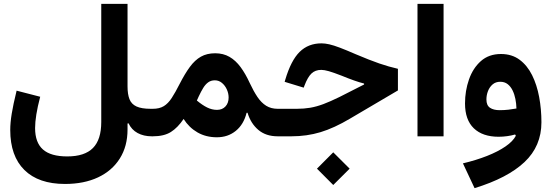

<svg xmlns="http://www.w3.org/2000/svg" viewBox="-20 -705 2852 993"><path d="M769.8 -142.3H759.6Q712.2 -142.3 686 -154.3Q659.7 -166.4 649.6 -192.2Q639.6 -217.9 639.6 -257.9V-684.9H503.7V-74Q503.7 16.9 460.8 60.4Q417.9 104 327.8 104Q242.8 104 202.2 68.2Q161.5 32.3 161.5 -42.6Q161.5 -72.9 167.9 -113Q174.3 -153.2 187.9 -204.6L65.9 -236.1Q48.1 -163.6 40.6 -116.9Q33 -70.2 33 -32.9Q33 102.1 106.3 174.3Q179.5 246.4 316.1 246.4Q414.5 246.4 487.1 212.3Q559.7 178.2 599.6 114.8Q639.6 51.5 639.6 -35.4V-66.3L644.8 -67.2Q660.3 -34.1 691.6 -17Q723 0 765.3 0H769.8Z M998.1 -185.1 1008.4 -207.6Q1019.8 -231.8 1031 -250.2Q1042.3 -268.7 1056.7 -279.1Q1071.1 -289.6 1091.1 -289.6Q1111.9 -289.6 1128 -276.1Q1144 -262.7 1153.2 -242.3Q1162.4 -221.9 1162.4 -200.4Q1162.4 -172.1 1146 -154.4Q1129.7 -136.8 1102.2 -136.8Q1076.1 -136.8 1051.1 -149.2Q1026 -161.7 998.1 -185.1ZM770 -142.3Q759 -142.3 754.4 -125.5Q749.8 -108.8 749.8 -71.5Q749.8 -33.5 754.4 -16.8Q759 0 770 0Q828.4 0 863.8 -22.4Q899.3 -44.7 929.6 -89.8Q957.5 -45.5 1001.4 -20.2Q1045.3 5 1101.7 5Q1158.6 5 1199.5 -28.2Q1240.5 -61.5 1255.3 -121.5L1260.2 -121.9Q1276.9 -66.3 1316.1 -33.2Q1355.3 0 1416.2 0H1416.6V-142.3H1416.2Q1382 -142.3 1356.8 -157.9Q1331.7 -173.5 1311.5 -203.4Q1291.4 -233.4 1271.7 -275.5Q1249.7 -323.5 1224.3 -358Q1198.9 -392.5 1166.8 -411Q1134.7 -429.5 1092.8 -429.5Q1050.2 -429.5 1019 -411.9Q987.8 -394.2 962 -359Q936.1 -323.8 909.3 -271.4Q887.1 -227.5 868.4 -198.7Q849.7 -169.8 827.2 -156.1Q804.7 -142.3 770 -142.3Z M1619.3 167.3 1703.5 251.8 1788.3 167.3 1703.5 82.8ZM1642.7 -480.8Q1574.6 -480.8 1529.8 -436.7Q1485 -392.6 1455.4 -292.8L1452.2 -281.8L1550.7 -251.7L1554.7 -262.4Q1571.3 -306.1 1590.8 -324.8Q1610.4 -343.6 1641.7 -343.6Q1656.9 -343.6 1681 -336.7Q1705 -329.8 1747.2 -313.4Q1783.6 -298.5 1811.2 -288.8Q1838.8 -279 1863 -272.9V-268L1735.4 -203.2Q1688 -180 1652.4 -166.6Q1616.7 -153.3 1584.5 -147.8Q1552.3 -142.3 1515 -142.3H1416.5Q1405.9 -142.3 1401.1 -126.1Q1396.3 -109.9 1396.3 -71.5Q1396.3 -33.1 1401.1 -16.5Q1405.9 0 1416.5 0H1487.5Q1566.8 0 1637.6 -21.4Q1708.4 -42.8 1790.5 -91.6L2038 -237.3V-349.2Q1991.5 -359.7 1941.6 -376.8Q1891.8 -394 1819.4 -424.7Q1770.3 -446.1 1737.8 -458.4Q1705.3 -470.7 1683 -475.8Q1660.8 -480.8 1642.7 -480.8Z M2274.1 0V-684.9H2139.2V0Z M2647.9 -2.9Q2633.1 25.8 2594.3 52.4Q2555.5 79.1 2499 101.4Q2442.5 123.7 2374.2 139.9L2434.4 268.1Q2605 215.8 2692.6 133.3Q2780.2 50.8 2780.2 -72.7Q2780.2 -140 2768.5 -203.1Q2756.8 -266.2 2731.9 -316.4Q2707 -366.5 2667.2 -396.1Q2627.3 -425.7 2571 -425.7Q2508.5 -425.7 2467.2 -389.2Q2426 -352.6 2405.5 -294Q2385 -235.4 2385 -170Q2385 -85.2 2430.6 -41.4Q2476.2 2.3 2558.9 2.3Q2581.3 2.3 2603.4 -0.9Q2625.6 -4 2644.1 -9.5ZM2651 -143.9Q2631.4 -140.2 2609.6 -137.7Q2587.7 -135.2 2564.3 -135.2Q2532.5 -135.2 2514.1 -147.7Q2495.7 -160.1 2495.7 -190.5Q2495.7 -213.4 2503.9 -234.2Q2512 -255.1 2527.9 -268.6Q2543.8 -282.1 2567.3 -282.1Q2589.7 -282.1 2605.3 -270Q2620.9 -257.9 2630.9 -237.6Q2640.8 -217.4 2645.6 -193Q2650.4 -168.7 2651 -143.9Z"/></svg>

Font: Estedad VF
Style: Regular
Weight: 100
Designer: Amin Abedi
Version: Version 7.3